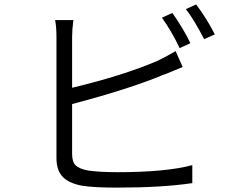

<svg xmlns="http://www.w3.org/2000/svg" viewBox="-20 -857 1040 875"><path d="M847.7 -660.2 798.8 -637.7Q762.7 -713.9 717.8 -776.4L765.6 -797.9Q816.4 -725.6 847.7 -660.2ZM308.6 -382.8V-156.2Q308.6 -119.1 324.7 -103.5Q340.8 -87.9 379.9 -80.1Q431.6 -72.3 514.6 -72.3Q737.3 -72.3 856.4 -104.5V-22.5Q718.8 -2 511.7 -2Q407.2 -2 353.5 -10.7Q294.9 -21.5 266.1 -50.8Q237.3 -80.1 237.3 -137.7V-689.5Q237.3 -731.4 231.4 -765.6H314.5Q308.6 -720.7 308.6 -689.5V-457Q541 -512.7 696.3 -579.1Q726.6 -592.8 780.3 -624L812.5 -551.8Q804.7 -548.8 771.5 -534.7Q738.3 -520.5 720.7 -514.6Q568.4 -451.2 308.6 -382.8ZM827.1 -815.4 874 -836.9Q925.8 -766.6 959 -700.2L910.2 -678.7Q864.3 -767.6 827.1 -815.4Z"/></svg>

Font: GenEi Gothic M SemiLight
Style: Regular
Weight: 350
Designer: o_tamon (Modified); [Source Han Sans]
Ryoko NISHIZUKA  (kana & ideographs); Paul D. Hunt (Latin, Greek & Cyrillic); Wenl
Version: Version 1.1a;Original Version 1.004